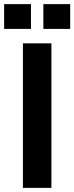

<svg xmlns="http://www.w3.org/2000/svg" viewBox="-43 -910 360 930"><path d="M68 -700H206V0H68ZM167 -890H297V-770H167ZM-23 -890H107V-770H-23Z"/></svg>

Font: Uncut Sans Variable
Style: Regular
Weight: 400
Designer: Kasper Nordkvist
Foundry: UNCUT.wtf
Version: Version 1.304;Glyphs 3.2 (3246)